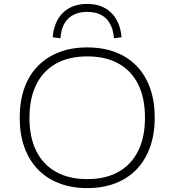

<svg xmlns="http://www.w3.org/2000/svg" viewBox="-20 -956 894 984"><path d="M427 8Q347 8 282.5 -17Q218 -42 173.5 -88.5Q129 -135 105 -201.5Q81 -268 81 -352Q81 -437 104.5 -503.5Q128 -570 173 -616.5Q218 -663 282 -688Q346 -713 427 -713Q508 -713 572 -688.5Q636 -664 681 -617Q726 -570 749.5 -503.5Q773 -437 773 -353Q773 -269 749 -202Q725 -135 680.5 -88.5Q636 -42 572 -17Q508 8 427 8ZM427 -38Q520 -38 586 -74.5Q652 -111 687.5 -181.5Q723 -252 723 -353Q723 -454 688 -524Q653 -594 587 -630.5Q521 -667 427 -667Q334 -667 268 -630.5Q202 -594 166.5 -523.5Q131 -453 131 -352Q131 -252 166 -182Q201 -112 267.5 -75Q334 -38 427 -38ZM290 -760 250 -765Q257 -847 303.5 -891.5Q350 -936 427 -936Q503 -936 549.5 -891Q596 -846 603 -765L564 -760Q559 -825 524.5 -860Q490 -895 427 -895Q365 -895 329.5 -860.5Q294 -826 290 -760Z"/></svg>

Font: Nunito Sans 10pt SemiExpanded ExtraLight
Style: Regular
Weight: 250
Width: 6
Designer: Vernon Adams
Foundry: Vernon Adams
Version: Version 3.101;gftools[0.9.27]